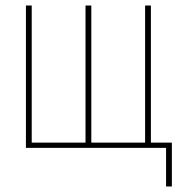

<svg xmlns="http://www.w3.org/2000/svg" viewBox="-20 -536 643 696"><path d="M582 0H74V-516H95V-19H290V-516H311V-19H506V-516H527V-19H603V140H582Z"/></svg>

Font: IBM Plex Mono Thin
Style: Regular
Weight: 100
Monospace: yes
Designer: Mike Abbink, Paul van der Laan, Pieter van Rosmalen
Foundry: Bold Monday
Version: Version 2.3